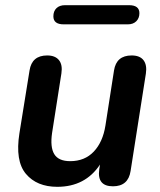

<svg xmlns="http://www.w3.org/2000/svg" viewBox="-20 -711 619 741"><path d="M201 10Q122 10 80 -40Q38 -90 55 -197L94 -439Q103 -497 162 -497Q193 -497 207.5 -479Q222 -461 217 -428L181 -198Q173 -143 189.5 -116Q206 -89 251 -89Q307 -89 342 -126Q377 -163 387 -227L420 -439Q429 -497 488 -497Q520 -497 534 -478.5Q548 -460 543 -427L484 -51Q475 8 416 8Q354 8 363 -57L366 -76Q309 10 201 10ZM226 -617Q186 -617 186 -648Q186 -668 198 -679.5Q210 -691 231 -691H478Q518 -691 518 -660Q518 -641 506 -629Q494 -617 473 -617Z"/></svg>

Font: Nunito
Style: Bold Italic
Weight: 700
Italic angle: -9°
Designer: Vernon Adams
Foundry: Vernon Adams
Version: Version 3.601; ttfautohint (v1.8.2.53-6de2)